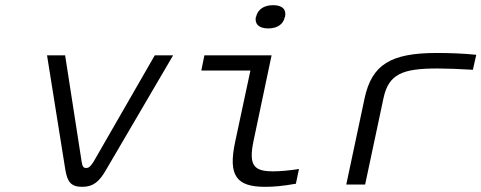

<svg xmlns="http://www.w3.org/2000/svg" viewBox="-20 -714 1863 743"><path d="M162 -500 233 -56C241 -11 254 9 298 9C341 9 364 -11 390 -56L650 -500H579L342 -88C329 -68 323 -64 313 -64C304 -64 299 -68 296 -88L232 -500Z M1037 -51C964 -51 941 -72 961 -168L1031 -500H771L759 -441H949L890 -165C862 -34 895 9 1006 9C1041 9 1073 6 1125 -3L1137 -60C1100 -54 1063 -51 1037 -51ZM970 -648C965 -621 982 -604 1018 -604C1054 -604 1077 -621 1082 -648L1083 -649C1089 -677 1073 -694 1037 -694C1001 -694 977 -677 971 -649Z M1673 -449C1706 -449 1763 -447 1810 -444L1823 -502C1773 -507 1723 -509 1670 -509C1492 -509 1419 -464 1391 -334L1320 0H1393L1464 -334C1484 -428 1538 -449 1673 -449Z"/></svg>

Font: LT Wave Mono Light
Style: Italic
Weight: 300
Designer: Daniel Lyons
Version: Version 2.5 (Glyphs App)